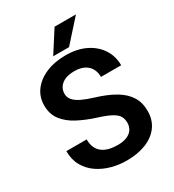

<svg xmlns="http://www.w3.org/2000/svg" viewBox="-214 -1021 1042 1151"><g transform="rotate(-30 306.5 -446.0)"><path d="M436.8 -185.3Q436.8 -212 425.6 -231.3Q414.4 -250.7 383.6 -267.5Q352.8 -284.4 293.9 -302.7Q228.3 -323.5 174.4 -351.8Q120.4 -380.1 88.4 -421.6Q56.4 -463.1 56.4 -523.5Q56.4 -582.2 89.8 -626.7Q123.2 -671.1 182.1 -695.9Q240.9 -720.7 317.2 -720.7Q396.1 -720.7 454.3 -692.2Q512.6 -663.8 544.7 -614.4Q576.8 -565 576.8 -502.3H437Q437 -534.5 423.6 -559.2Q410.2 -583.9 383.1 -598Q356.1 -612.2 314.8 -612.2Q275.4 -612.2 249.1 -600.3Q222.9 -588.4 209.8 -568.2Q196.7 -548 196.7 -523Q196.7 -498.5 213 -479.4Q229.3 -460.3 261.5 -444.6Q293.8 -429 341.5 -414.6Q419.1 -391.1 471.6 -360.2Q524.1 -329.2 550.8 -286.8Q577.5 -244.3 577.5 -186.2Q577.5 -124.8 545.6 -80.8Q513.7 -36.8 456.1 -13.5Q398.5 9.8 320.7 9.8Q268.2 9.8 217.3 -4.1Q166.5 -17.9 125.2 -46.2Q83.9 -74.6 59.2 -118.1Q34.6 -161.6 34.6 -220.7H175.2Q175.2 -187.3 185.8 -164Q196.5 -140.6 216 -126Q235.5 -111.4 262.2 -104.8Q288.9 -98.2 320.7 -98.2Q360.1 -98.2 385.7 -109.4Q411.4 -120.6 424.1 -140.3Q436.8 -160 436.8 -185.3ZM250.7 -752.5 346.6 -902H494.4L360.4 -752.5Z"/></g></svg>

Font: Vazirmatn
Style: Regular
Weight: 400
Designer: Saber Rastikerdar
Foundry: Saber Rastikerdar
Version: Version 33.003;September 2, 2022;FontCreator 14.0.0.2862 64-